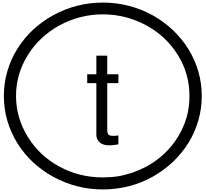

<svg xmlns="http://www.w3.org/2000/svg" viewBox="-20 -1097 1585 1480"><path d="M892.6 -524.4V-456.1H806.6V-96.7Q806.6 -69.3 816.4 -59.6Q826.2 -49.8 851.6 -49.8Q879.9 -49.8 892.6 -53.7V15.6Q848.6 23.4 824.2 23.4Q775.4 23.4 750 2Q722.7 -20.5 722.7 -59.6V-456.1H652.3V-524.4H722.7V-668H806.6V-524.4ZM103.5 -357.4Q103.5 -189.5 194.3 -42Q284.2 103.5 436.5 186.5Q590.8 270.5 772.5 270.5Q834 270.5 890.6 261.7Q935.5 254.9 1002 233.4Q1054.7 214.8 1109.4 186.5Q1263.7 101.6 1351.6 -42Q1394.5 -111.3 1418.9 -193.4Q1440.4 -270.5 1440.4 -357.4Q1440.4 -529.3 1351.6 -671.9Q1261.7 -817.4 1109.4 -900.4Q951.2 -986.3 772.5 -986.3Q594.7 -986.3 436.5 -900.4Q359.4 -857.4 299.8 -800.8Q239.3 -745.1 194.3 -671.9Q103.5 -526.4 103.5 -357.4ZM9.8 -357.4Q9.8 -455.1 36.1 -545.9Q61.5 -636.7 113.3 -719.7Q213.9 -881.8 391.6 -980.5Q570.3 -1077.1 773.4 -1077.1Q975.6 -1077.1 1154.3 -980.5Q1328.1 -883.8 1431.6 -719.7Q1535.2 -550.8 1535.2 -357.4Q1535.2 -258.8 1508.8 -168Q1480.5 -72.3 1431.6 5.9Q1328.1 169.9 1154.3 266.6Q1072.3 312.5 971.7 338.9Q872.1 363.3 773.4 363.3Q570.3 363.3 391.6 266.6Q213.9 168 113.3 5.9Q9.8 -163.1 9.8 -357.4Z"/></svg>

Font: Circled
Style: Regular
Weight: 400
Version: Version 002.000